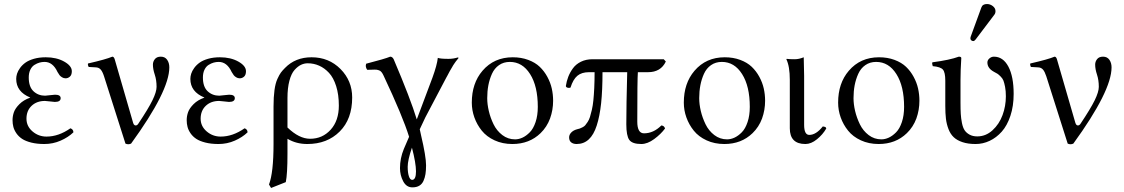

<svg xmlns="http://www.w3.org/2000/svg" viewBox="-20 -702 5558 949"><path d="M110.8 -115.2Q110.8 -78.1 140.6 -52.5Q170.4 -26.9 210 -26.9Q269.5 -26.9 328.1 -67.9Q342.8 -62.5 342.8 -47.9Q317.4 -23.4 279.5 -6.8Q241.7 9.8 199.2 9.8Q162.6 9.8 134.5 2.7Q106.4 -4.4 89.4 -15.6Q72.3 -26.9 61.3 -42.7Q50.3 -58.6 46.1 -74.5Q42 -90.3 42 -107.9Q42 -128.4 48.8 -147.7Q55.7 -167 76.2 -187.5Q96.7 -208 128.9 -219.2V-220.2Q60.1 -248.5 60.1 -312Q60.1 -324.2 64.2 -337.6Q68.4 -351.1 79.1 -366Q89.8 -380.9 105.7 -392.3Q121.6 -403.8 147.7 -411.4Q173.8 -418.9 206.1 -418.9Q259.3 -418.9 297.1 -397.7Q335 -376.5 335 -350.1Q335 -331.5 325.4 -323.2Q315.9 -314.9 304.2 -314.9Q294.4 -314.9 286.4 -320.1Q278.3 -325.2 274.4 -330.3Q270.5 -335.4 264.2 -346.2Q241.2 -396 200.2 -396Q187.5 -396 175.3 -392.6Q163.1 -389.2 150.4 -381.3Q137.7 -373.5 129.9 -357.4Q122.1 -341.3 122.1 -318.8Q122.1 -272.9 145.5 -251Q168.9 -229 203.1 -229L226.1 -231.4Q249 -233.9 252 -233.9Q279.8 -233.9 279.8 -216.8Q279.8 -198.2 251 -198.2Q247.1 -198.2 226.8 -200.7Q206.5 -203.1 202.1 -203.1Q161.6 -203.1 136.2 -179Q110.8 -154.8 110.8 -115.2Z M494.1 -325.2Q486.8 -347.7 478 -357.9Q468.8 -368.7 453.1 -369.1L418 -371.1Q413.1 -380.9 415 -388.2Q504.4 -408.7 535.2 -421.9Q543 -421.9 546.9 -409.2L638.2 -94.2Q640.6 -85.9 645.5 -83.3Q650.4 -80.6 655.3 -82.8Q660.2 -85 663.1 -89.8Q713.4 -165 733.6 -206.5Q753.9 -248 753.9 -272.9Q753.9 -306.2 744.9 -333.3Q735.8 -360.4 735.8 -382.8Q735.8 -397.5 745.4 -409.7Q754.9 -421.9 774.9 -421.9Q795.4 -421.9 806.2 -406.5Q816.9 -391.1 816.9 -369.1Q816.9 -252.4 627.9 7.8Q613.8 14.2 600.1 7.8Z M971.7 -115.2Q971.7 -78.1 1001.5 -52.5Q1031.2 -26.9 1070.8 -26.9Q1130.4 -26.9 1189 -67.9Q1203.6 -62.5 1203.6 -47.9Q1178.2 -23.4 1140.4 -6.8Q1102.5 9.8 1060.1 9.8Q1023.4 9.8 995.4 2.7Q967.3 -4.4 950.2 -15.6Q933.1 -26.9 922.1 -42.7Q911.1 -58.6 907 -74.5Q902.8 -90.3 902.8 -107.9Q902.8 -128.4 909.7 -147.7Q916.5 -167 937 -187.5Q957.5 -208 989.7 -219.2V-220.2Q920.9 -248.5 920.9 -312Q920.9 -324.2 925 -337.6Q929.2 -351.1 939.9 -366Q950.7 -380.9 966.6 -392.3Q982.4 -403.8 1008.5 -411.4Q1034.7 -418.9 1066.9 -418.9Q1120.1 -418.9 1158 -397.7Q1195.8 -376.5 1195.8 -350.1Q1195.8 -331.5 1186.3 -323.2Q1176.8 -314.9 1165 -314.9Q1155.3 -314.9 1147.2 -320.1Q1139.2 -325.2 1135.3 -330.3Q1131.3 -335.4 1125 -346.2Q1102.1 -396 1061 -396Q1048.3 -396 1036.1 -392.6Q1023.9 -389.2 1011.2 -381.3Q998.5 -373.5 990.7 -357.4Q982.9 -341.3 982.9 -318.8Q982.9 -272.9 1006.3 -251Q1029.8 -229 1064 -229L1086.9 -231.4Q1109.9 -233.9 1112.8 -233.9Q1140.6 -233.9 1140.6 -216.8Q1140.6 -198.2 1111.8 -198.2Q1107.9 -198.2 1087.6 -200.7Q1067.4 -203.1 1063 -203.1Q1022.5 -203.1 997.1 -179Q971.7 -154.8 971.7 -115.2Z M1392.6 198.2 1319.8 227.1 1309.6 210Q1332 150.9 1332 9.8V-175.8Q1332 -222.7 1336.7 -256.6Q1341.3 -290.5 1351.1 -311.8Q1360.8 -333 1368.4 -343.3Q1376 -353.5 1388.7 -366.2Q1439.9 -418.9 1520 -418.9Q1605.5 -418.9 1663.1 -360.8Q1720.7 -302.7 1720.7 -220.2Q1720.7 -113.3 1658.9 -51.8Q1597.2 9.8 1499 9.8Q1443.8 9.8 1400.9 -16.1V58.1Q1400.9 157.7 1392.6 198.2ZM1654.8 -180.2Q1654.8 -234.4 1641.6 -276.1Q1628.4 -317.9 1606.2 -341.8Q1584 -365.7 1557.4 -377.4Q1530.8 -389.2 1501 -389.2Q1483.9 -389.2 1467.8 -381.6Q1451.7 -374 1435.8 -356.2Q1419.9 -338.4 1410.4 -302.7Q1400.9 -267.1 1400.9 -217.8V-71.8Q1458.5 -16.1 1512.7 -16.1Q1573.7 -16.1 1614.3 -60.8Q1654.8 -105.5 1654.8 -180.2Z M2016.1 27.8Q1995.1 89.8 1995.1 122.1Q1995.1 151.4 2001 169.2Q2006.8 187 2017.1 187Q2036.1 187 2036.1 145Q2036.1 104.5 2016.1 27.8ZM1957 128.9Q1957 80.6 1976.1 34.2L2002 -25.9Q1970.7 -127 1876 -328.1Q1871.1 -338.9 1865.7 -345.5Q1860.4 -352.1 1853.3 -354.5Q1846.2 -356.9 1842.5 -357.4Q1838.9 -357.9 1830.1 -357.9Q1826.2 -357.9 1814.9 -357.4Q1803.7 -356.9 1794.9 -356.9Q1784.2 -372.6 1790 -387.2Q1882.8 -411.1 1908.7 -421.9Q1919.4 -421.9 1925.8 -409.2Q2008.8 -214.4 2040 -111.8Q2051.8 -141.1 2117.7 -318.8Q2140.1 -380.4 2144 -416Q2156.2 -411.1 2196.8 -411.1Q2220.7 -411.1 2242.7 -418L2247.1 -416L2239.3 -406.2L2232.4 -397.5Q2229.5 -393.6 2225.6 -387.7Q2221.7 -381.8 2219.7 -378.9L2213.9 -368.7Q2210 -361.8 2208.5 -359.6Q2207 -357.4 2202.6 -349.4Q2198.2 -341.3 2197.3 -339.4Q2196.3 -337.4 2191.2 -327.9Q2186 -318.4 2185.1 -316.9L2082 -121.1Q2076.7 -110.8 2054.7 -63Q2055.7 -58.1 2057.9 -48.6Q2060.1 -39.1 2061 -34.2Q2085.9 71.3 2085.9 115.2Q2085.9 140.1 2083 158.4Q2080.1 176.8 2073 192.4Q2065.9 208 2052.2 216.1Q2038.6 224.1 2018.1 224.1Q1988.8 224.1 1972.9 194.1Q1957 164.1 1957 128.9Z M2312 -194.8Q2312 -290.5 2364.7 -352.1Q2421.9 -418.9 2514.2 -418.9Q2556.2 -418.9 2590.8 -406Q2625.5 -393.1 2647.7 -371.8Q2669.9 -350.6 2685.3 -322.3Q2700.7 -293.9 2707.3 -264.4Q2713.9 -234.9 2713.9 -204.1Q2713.9 -158.2 2698.7 -116.2Q2683.1 -74.2 2651.9 -43.9Q2596.7 9.8 2512.2 9.8Q2463.9 9.8 2424.6 -8.3Q2385.3 -26.4 2361.3 -56.2Q2337.4 -85.9 2324.7 -121.6Q2312 -157.2 2312 -194.8ZM2500 -396Q2469.2 -396 2446.5 -380.1Q2423.8 -364.3 2411.6 -337.2Q2399.4 -310.1 2393.8 -280.3Q2388.2 -250.5 2388.2 -216.8Q2388.2 -187 2396 -153.6Q2403.8 -120.1 2419.4 -87.9Q2435.1 -55.7 2462.9 -34.4Q2490.7 -13.2 2525.9 -13.2Q2543.9 -13.2 2562.5 -21.7Q2581.1 -30.3 2598.6 -48.1Q2616.2 -65.9 2627.2 -98.6Q2638.2 -131.3 2638.2 -173.8Q2638.2 -275.9 2600.1 -335.9Q2562 -396 2500 -396Z M3260.7 -409.2 3271 -397.9Q3246.1 -345.2 3183.1 -345.2H3132.8Q3129.9 -311 3129.9 -101.1Q3129.9 -43 3163.1 -43Q3210 -43 3249 -82Q3263.2 -80.6 3267.1 -66.9Q3246.6 -39.1 3213.4 -14.6Q3180.2 9.8 3149.9 9.8Q3105 9.8 3090.3 -10.7Q3075.7 -31.2 3075.7 -87.9Q3075.7 -180.7 3080.1 -345.2H2958Q2958 -256.3 2951.2 -191.9Q2944.3 -127.4 2929.4 -81.5Q2914.6 -35.6 2889.9 -12.9Q2865.2 9.8 2830.1 9.8Q2813.5 9.8 2803.2 1.7Q2793 -6.3 2793 -22.9Q2793 -36.1 2803.5 -47.1Q2814 -58.1 2832 -63Q2840.8 -64.9 2845.7 -66.7Q2850.6 -68.4 2859.1 -72.8Q2867.7 -77.1 2872.6 -82.8Q2877.4 -88.4 2884.5 -99.1Q2891.6 -109.9 2896 -123.8Q2900.4 -137.7 2905.3 -158.7Q2910.2 -179.7 2912.8 -205.8Q2915.5 -231.9 2917.2 -267.3Q2918.9 -302.7 2918.9 -345.2H2891.1Q2855 -345.2 2833.7 -327.4Q2812.5 -309.6 2799.8 -269Q2792.5 -266.1 2784.9 -268.6Q2777.3 -271 2776.9 -276.9Q2780.3 -300.3 2788.6 -322Q2796.9 -343.8 2811.8 -364.3Q2826.7 -384.8 2851.6 -397Q2876.5 -409.2 2908.7 -409.2Z M3359.9 -194.8Q3359.9 -290.5 3412.6 -352.1Q3469.7 -418.9 3562 -418.9Q3604 -418.9 3638.7 -406Q3673.3 -393.1 3695.6 -371.8Q3717.8 -350.6 3733.2 -322.3Q3748.5 -293.9 3755.1 -264.4Q3761.7 -234.9 3761.7 -204.1Q3761.7 -158.2 3746.6 -116.2Q3731 -74.2 3699.7 -43.9Q3644.5 9.8 3560.1 9.8Q3511.7 9.8 3472.4 -8.3Q3433.1 -26.4 3409.2 -56.2Q3385.3 -85.9 3372.6 -121.6Q3359.9 -157.2 3359.9 -194.8ZM3547.9 -396Q3517.1 -396 3494.4 -380.1Q3471.7 -364.3 3459.5 -337.2Q3447.3 -310.1 3441.7 -280.3Q3436 -250.5 3436 -216.8Q3436 -187 3443.8 -153.6Q3451.7 -120.1 3467.3 -87.9Q3482.9 -55.7 3510.7 -34.4Q3538.6 -13.2 3573.7 -13.2Q3591.8 -13.2 3610.4 -21.7Q3628.9 -30.3 3646.5 -48.1Q3664.1 -65.9 3675 -98.6Q3686 -131.3 3686 -173.8Q3686 -275.9 3647.9 -335.9Q3609.9 -396 3547.9 -396Z M3883.8 -307.1Q3883.8 -374 3866.7 -409.2L3868.7 -411.1Q3880.4 -409.2 3907.7 -409.2Q3929.2 -409.2 3952.6 -418.9Q3954.6 -357.9 3954.6 -327.1V-85Q3954.6 -35.2 3980 -35.2Q4013.7 -35.2 4046.9 -77.1Q4048.3 -76.7 4051.3 -76.2Q4054.2 -75.7 4055.2 -75.4Q4056.2 -75.2 4058.1 -74.5Q4060.1 -73.7 4060.8 -73Q4061.5 -72.3 4062.5 -70.6Q4063.5 -68.8 4064 -66.9Q4046.9 -37.1 4018.1 -13.7Q3989.3 9.8 3960.9 9.8Q3883.8 9.8 3883.8 -67.9Z M4122.6 -194.8Q4122.6 -290.5 4175.3 -352.1Q4232.4 -418.9 4324.7 -418.9Q4366.7 -418.9 4401.4 -406Q4436 -393.1 4458.3 -371.8Q4480.5 -350.6 4495.8 -322.3Q4511.2 -293.9 4517.8 -264.4Q4524.4 -234.9 4524.4 -204.1Q4524.4 -158.2 4509.3 -116.2Q4493.7 -74.2 4462.4 -43.9Q4407.2 9.8 4322.8 9.8Q4274.4 9.8 4235.1 -8.3Q4195.8 -26.4 4171.9 -56.2Q4147.9 -85.9 4135.3 -121.6Q4122.6 -157.2 4122.6 -194.8ZM4310.5 -396Q4279.8 -396 4257.1 -380.1Q4234.4 -364.3 4222.2 -337.2Q4210 -310.1 4204.3 -280.3Q4198.7 -250.5 4198.7 -216.8Q4198.7 -187 4206.5 -153.6Q4214.4 -120.1 4230 -87.9Q4245.6 -55.7 4273.4 -34.4Q4301.3 -13.2 4336.4 -13.2Q4354.5 -13.2 4373 -21.7Q4391.6 -30.3 4409.2 -48.1Q4426.8 -65.9 4437.7 -98.6Q4448.7 -131.3 4448.7 -173.8Q4448.7 -275.9 4410.6 -335.9Q4372.6 -396 4310.5 -396Z M4858.4 -682.1Q4874 -682.1 4887.2 -671.9Q4900.4 -661.6 4900.4 -647Q4900.4 -636.2 4894.5 -628.9L4802.2 -506.8Q4796.4 -499 4790.5 -499Q4784.7 -499 4780.5 -502.9Q4776.4 -506.8 4776.4 -512.2Q4776.4 -516.1 4778.3 -522L4830.6 -665Q4836.4 -682.1 4858.4 -682.1ZM4727.5 -307.1V-193.8Q4727.5 -160.2 4728.8 -138.9Q4730 -117.7 4734.6 -94.2Q4739.3 -70.8 4748 -57.9Q4756.8 -44.9 4772.5 -36.4Q4788.1 -27.8 4810.5 -27.8Q4852.5 -27.8 4885.7 -58.1Q4918.9 -88.4 4935.3 -133.1Q4951.7 -177.7 4951.7 -226.1Q4951.7 -252.4 4947.8 -272.7Q4943.8 -293 4939.5 -304Q4935.1 -314.9 4925 -324.7Q4915 -334.5 4910.2 -337.4L4892.6 -347.2Q4860.4 -364.7 4860.4 -393.1Q4860.4 -404.8 4870.4 -413.3Q4880.4 -421.9 4892.6 -421.9Q4938 -421.9 4964.1 -372.8Q4990.2 -323.7 4990.2 -237.8Q4990.2 -177.7 4974.1 -129.4Q4958 -81.1 4931.4 -51.3Q4904.8 -21.5 4871.6 -5.9Q4838.4 9.8 4802.2 9.8Q4764.6 9.8 4737.5 0.7Q4710.4 -8.3 4694.1 -23.7Q4677.7 -39.1 4668.2 -63.7Q4658.7 -88.4 4655.5 -115Q4652.3 -141.6 4652.3 -178.2V-303.2Q4652.3 -344.2 4640.6 -357.9Q4628.9 -371.6 4590.3 -375Q4585.9 -387.7 4588.4 -394Q4674.3 -405.3 4719.2 -421.9Q4731.4 -421.9 4731.4 -415Q4727.5 -354 4727.5 -307.1Z M5151.4 -325.2Q5144 -347.7 5135.3 -357.9Q5126 -368.7 5110.4 -369.1L5075.2 -371.1Q5070.3 -380.9 5072.3 -388.2Q5161.6 -408.7 5192.4 -421.9Q5200.2 -421.9 5204.1 -409.2L5295.4 -94.2Q5297.9 -85.9 5302.7 -83.3Q5307.6 -80.6 5312.5 -82.8Q5317.4 -85 5320.3 -89.8Q5370.6 -165 5390.9 -206.5Q5411.1 -248 5411.1 -272.9Q5411.1 -306.2 5402.1 -333.3Q5393.1 -360.4 5393.1 -382.8Q5393.1 -397.5 5402.6 -409.7Q5412.1 -421.9 5432.1 -421.9Q5452.6 -421.9 5463.4 -406.5Q5474.1 -391.1 5474.1 -369.1Q5474.1 -252.4 5285.2 7.8Q5271 14.2 5257.3 7.8Z"/></svg>

Font: Linux Libertine Display G
Style: Regular
Weight: 400
Designer: Philipp H. Poll
Foundry: Philipp H. Poll
Version: Version 5.0.9